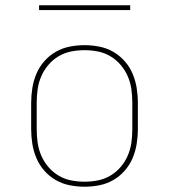

<svg xmlns="http://www.w3.org/2000/svg" viewBox="-20 -699 640 727"><path d="M300 8Q272 8 244 2.5Q216 -3 191.5 -17Q167 -31 148 -52.5Q129 -74 118 -100Q107 -126 102.5 -154Q98 -182 98 -210V-310Q98 -338 102.5 -366Q107 -394 118 -420Q129 -446 148 -467.5Q167 -489 191.5 -503Q216 -517 244 -522.5Q272 -528 300 -528Q328 -528 356 -522.5Q384 -517 408.5 -503Q433 -489 452 -467.5Q471 -446 482 -420Q493 -394 497.5 -366Q502 -338 502 -310V-210Q502 -182 497.5 -154Q493 -126 482 -100Q471 -74 452 -52.5Q433 -31 408.5 -17Q384 -3 356 2.5Q328 8 300 8ZM300 -11Q326 -11 351 -16Q376 -21 398 -34Q420 -47 437 -67Q454 -87 464 -110.5Q474 -134 477.5 -159Q481 -184 481 -210V-310Q481 -336 477.5 -361Q474 -386 464 -409.5Q454 -433 437 -453Q420 -473 398 -486Q376 -499 351 -504Q326 -509 300 -509Q274 -509 249 -504Q224 -499 202 -486Q180 -473 163 -453Q146 -433 136 -409.5Q126 -386 122.5 -361Q119 -336 119 -310V-210Q119 -184 122.5 -159Q126 -134 136 -110.5Q146 -87 163 -67Q180 -47 202 -34Q224 -21 249 -16Q274 -11 300 -11ZM128 -661V-679H473V-661Z"/></svg>

Font: Iosevka HT Thin Extended
Style: Regular
Weight: 100
Width: 7
Monospace: yes
Designer: Belleve Invis
Foundry: Belleve Invis
Version: Version 32.3.0; ttfautohint (v1.8.4)